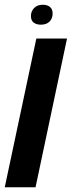

<svg xmlns="http://www.w3.org/2000/svg" viewBox="-26 -793 304 813"><path d="M-5.9 0 127.9 -629.9H257.8L124.5 0ZM147 -688.5Q128.4 -688.5 116.7 -697.3Q105 -706.1 105 -725.1Q105 -745.1 118.4 -759Q131.8 -772.9 154.8 -772.9Q174.3 -772.9 185.5 -763.7Q196.8 -754.4 196.8 -735.8Q196.8 -714.8 183.8 -701.7Q170.9 -688.5 147 -688.5Z"/></svg>

Font: Open Sans Condensed
Style: Italic
Weight: 400
Width: 3
Italic angle: -12°
Designer: Monotype Design Team
Foundry: Monotype Imaging Inc.
Version: Version 3.000